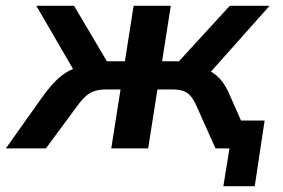

<svg xmlns="http://www.w3.org/2000/svg" viewBox="-63 -511 974 661"><path d="M706 130 727 0H681L696 -96H848L814 130ZM-43 0 87 -183Q110 -214 131.5 -235Q153 -256 176.5 -268Q200 -280 226 -283L205 -245L62 -491H192L305 -300H367L397 -491H525L495 -300H553L728 -491H865L646 -245L612 -280Q642 -277 664 -264Q686 -251 702 -230Q718 -209 730 -179L809 0H679L614 -145Q604 -168 593 -180.5Q582 -193 567.5 -198Q553 -203 532 -203H479L447 0H320L352 -203H302Q281 -203 264 -198Q247 -193 232.5 -180Q218 -167 202 -145L95 0Z"/></svg>

Font: Nunito Sans 11pt
Style: Bold Italic
Weight: 700
Italic angle: -9°
Version: Version 3.101;gftools[0.9.27]